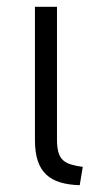

<svg xmlns="http://www.w3.org/2000/svg" viewBox="-20 -537 293 566"><path d="M83 -124C83 -27 128 6 215 9L224 -45C171 -53 148 -62 148 -126V-517H83Z"/></svg>

Font: Repo Light
Style: Regular
Weight: 300
Designer: Stefan Peev
Foundry: Context Ltd
Version: Version 001.502